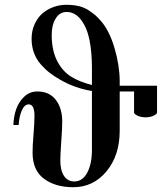

<svg xmlns="http://www.w3.org/2000/svg" viewBox="-20 -770 676 802"><path d="M36 -248Q37 -283 47.5 -313.5Q58 -344 81 -366Q104 -388 136 -388Q186 -388 213 -353Q240 -318 240 -262Q240 -236 236 -180Q232 -124 232 -99Q232 -58 247.5 -35Q263 -12 290 -12Q325 -12 344.5 -49Q364 -86 364 -144V-390Q295 -401 233 -436Q207 -451 188 -465.5Q169 -480 150.5 -501Q132 -522 122 -549Q112 -576 112 -608Q112 -642 125 -670Q138 -698 158.5 -715Q179 -732 204.5 -741Q230 -750 256 -750Q286 -750 309 -744.5Q332 -739 349.5 -727.5Q367 -716 377.5 -707Q388 -698 402 -682Q438 -640 459 -567Q480 -494 480 -431V-412H636V-300Q636 -294 622 -287Q608 -280 588 -280Q568 -280 554 -287Q540 -294 540 -300V-388H480V-224Q480 -121 425 -54.5Q370 12 286 12Q211 12 163.5 -23.5Q116 -59 116 -133Q116 -160 120 -208Q124 -258 124 -286Q124 -334 100 -334Q82 -334 71 -308.5Q60 -283 58 -248ZM196 -624Q196 -557 221 -511Q243 -471 277.5 -449.5Q312 -428 364 -415V-486Q364 -551 354 -602Q344 -653 319 -686.5Q294 -720 258 -720Q228 -720 211 -690Q196 -665 196 -624Z"/></svg>

Font: Old Standard TT
Style: Bold
Weight: 700
Designer: Alexey Kryukov <alexios@thessalonica.org.ru>
Version: Version 2.2